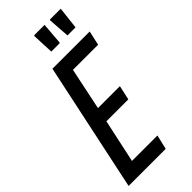

<svg xmlns="http://www.w3.org/2000/svg" viewBox="-276 -919 966 966"><g transform="rotate(-45 207.0 -436.0)"><path d="M3 0 149 -688H414L397 -611H218L171 -386H327L310 -309H154L104 -77H285L267 0ZM266 -753H206L201 -867L203 -872H277L268 -758ZM378 -753H321L313 -867L315 -872H392L379 -758Z"/></g></svg>

Font: Saira ExtraCondensed Medium
Style: Italic
Weight: 500
Width: 2
Italic angle: -12°
Designer: Hector Gatti with collaboration of the Omnibus-Type team
Foundry: Omnibus-Type
Version: Version 1.101